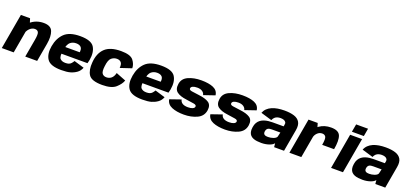

<svg xmlns="http://www.w3.org/2000/svg" viewBox="25 -1896 6454 3023"><g transform="rotate(20 3252.0 -385.0)"><path d="M-12 0H187.5L275.5 -500L246 -593H92.5ZM381 0H580.5L634.5 -306Q657 -435 626.5 -516.2Q596 -597.5 476 -597.5Q347.5 -597.5 253.8 -515.8Q160 -434 145.5 -353L235.5 -312Q247.5 -379.5 288.2 -420.2Q329 -461 376.5 -461Q420 -461 435.8 -430Q451.5 -399 434.5 -302Z M984 6 1006.5 -122Q948 -122 918.2 -154.5Q888.5 -187 907.5 -296Q926.5 -405 967.5 -438Q1008.5 -471 1064.5 -471Q1121 -471 1147.8 -441.5Q1174.5 -412 1161.5 -340.5L1171 -357H901L880 -237.5H1337.5Q1346 -263.5 1351.5 -296Q1375.5 -432.5 1323 -515.8Q1270.5 -599 1087 -599Q908.5 -599 823.8 -517.5Q739 -436 714.5 -296Q690.5 -157.5 746.2 -75.8Q802 6 984 6ZM1006.5 -122 984 6Q1079.5 6 1135.5 -10.2Q1191.5 -26.5 1237 -59Q1282.5 -91.5 1304.5 -149L1135 -200Q1119 -173.5 1102.5 -155.5Q1086 -137.5 1063.8 -129.8Q1041.5 -122 1006.5 -122Z M1670 6Q1827.5 6 1897.2 -57Q1967 -120 1989 -184L1823 -249Q1808 -187 1773.5 -158.5Q1739 -130 1691.5 -130Q1645.5 -130 1621 -161.2Q1596.5 -192.5 1608.5 -286Q1620.5 -396 1661.2 -428.5Q1702 -461 1750 -461Q1797.5 -461 1821.8 -433.2Q1846 -405.5 1839.5 -340.5L2027.5 -403Q2028 -470.5 1978.8 -534.2Q1929.5 -598 1771.5 -598Q1590.5 -598 1503.5 -515Q1416.5 -432 1405 -277Q1393 -146 1441.8 -70Q1490.5 6 1670 6Z M2341 6 2363.5 -122Q2305 -122 2275.2 -154.5Q2245.5 -187 2264.5 -296Q2283.5 -405 2324.5 -438Q2365.5 -471 2421.5 -471Q2478 -471 2504.8 -441.5Q2531.5 -412 2518.5 -340.5L2528 -357H2258L2237 -237.5H2694.5Q2703 -263.5 2708.5 -296Q2732.5 -432.5 2680 -515.8Q2627.5 -599 2444 -599Q2265.5 -599 2180.8 -517.5Q2096 -436 2071.5 -296Q2047.5 -157.5 2103.2 -75.8Q2159 6 2341 6ZM2363.5 -122 2341 6Q2436.5 6 2492.5 -10.2Q2548.5 -26.5 2594 -59Q2639.5 -91.5 2661.5 -149L2492 -200Q2476 -173.5 2459.5 -155.5Q2443 -137.5 2420.8 -129.8Q2398.5 -122 2363.5 -122Z M3037.5 5Q3159.5 5 3256.2 -39.8Q3353 -84.5 3368.5 -186Q3381.5 -277 3325.8 -315Q3270 -353 3157.5 -366Q3080 -375.5 3033 -383Q2986 -390.5 2990.5 -420Q2993 -442 3020.2 -454.8Q3047.5 -467.5 3095.5 -467.5Q3147.5 -467.5 3180.2 -445.5Q3213 -423.5 3219.5 -387.5L3405.5 -451Q3395 -532 3318.5 -564.8Q3242 -597.5 3117 -597.5Q2992.5 -597.5 2900 -555.5Q2807.5 -513.5 2794 -420Q2780.5 -328 2834.8 -286.8Q2889 -245.5 2994.5 -232.5Q3076 -221 3125 -213Q3174 -205 3169.5 -174.5Q3166 -152.5 3137 -139.2Q3108 -126 3059 -126Q2999.5 -126 2965.8 -147.5Q2932 -169 2926.5 -208L2740.5 -143.5Q2754 -62.5 2834.8 -28.8Q2915.5 5 3037.5 5Z M3727 5Q3849 5 3945.8 -39.8Q4042.5 -84.5 4058 -186Q4071 -277 4015.2 -315Q3959.5 -353 3847 -366Q3769.5 -375.5 3722.5 -383Q3675.5 -390.5 3680 -420Q3682.5 -442 3709.8 -454.8Q3737 -467.5 3785 -467.5Q3837 -467.5 3869.8 -445.5Q3902.5 -423.5 3909 -387.5L4095 -451Q4084.5 -532 4008 -564.8Q3931.5 -597.5 3806.5 -597.5Q3682 -597.5 3589.5 -555.5Q3497 -513.5 3483.5 -420Q3470 -328 3524.2 -286.8Q3578.5 -245.5 3684 -232.5Q3765.5 -221 3814.5 -213Q3863.5 -205 3859 -174.5Q3855.5 -152.5 3826.5 -139.2Q3797.5 -126 3748.5 -126Q3689 -126 3655.2 -147.5Q3621.5 -169 3616 -208L3430 -143.5Q3443.5 -62.5 3524.2 -28.8Q3605 5 3727 5Z M4336 7Q4374 7 4408 1Q4442 -5 4469.8 -15Q4497.5 -25 4517 -38Q4536.5 -51 4544.5 -64.5L4551 0H4717L4781.5 -366Q4797.5 -454.5 4768.2 -505Q4739 -555.5 4673 -577Q4607 -598.5 4510.5 -598.5Q4450.5 -598.5 4397.2 -589.8Q4344 -581 4300.8 -562Q4257.5 -543 4226 -512.8Q4194.5 -482.5 4178 -440L4363.5 -385Q4375.5 -415 4394.8 -432.8Q4414 -450.5 4438.5 -458Q4463 -465.5 4490.5 -465.5Q4520 -465.5 4544.2 -457.5Q4568.5 -449.5 4580.2 -430.2Q4592 -411 4583 -376.5L4579.5 -359H4395.5Q4360 -359 4324.5 -354.8Q4289 -350.5 4256 -339.5Q4223 -328.5 4195.8 -308.5Q4168.5 -288.5 4150 -256.8Q4131.5 -225 4125 -179Q4117.5 -131 4125.8 -97.8Q4134 -64.5 4154 -44Q4174 -23.5 4202.8 -12.2Q4231.5 -1 4265.8 3Q4300 7 4336 7ZM4403.5 -117.5Q4387.5 -117.5 4372.8 -120Q4358 -122.5 4346.8 -129.5Q4335.5 -136.5 4330.2 -149.8Q4325 -163 4328 -184.5Q4331.5 -206 4340 -219Q4348.5 -232 4361.2 -238.8Q4374 -245.5 4390 -247.8Q4406 -250 4424 -250H4565L4547 -174Q4541 -160.5 4525.8 -150Q4510.5 -139.5 4489.8 -132.2Q4469 -125 4446.5 -121.2Q4424 -117.5 4403.5 -117.5Z M5249.5 -293H5449Q5476.5 -448.5 5446.5 -523.2Q5416.5 -598 5291 -598Q5177.5 -598 5095.8 -539Q5014 -480 4998 -392.5L5067.5 -349.5Q5075 -393 5109.5 -427.2Q5144 -461.5 5191 -461.5Q5232 -461.5 5250.2 -431Q5268.5 -400.5 5249.5 -293ZM4807 0H5006.5L5094 -496L5065.5 -593H4911.5Z M5505 0H5704.5L5809 -593H5609ZM5642 -778.5 5618.5 -647.5H5818.5L5841.5 -778.5Z M6032 7Q6070 7 6104 1Q6138 -5 6165.8 -15Q6193.5 -25 6213 -38Q6232.5 -51 6240.5 -64.5L6247 0H6413L6477.5 -366Q6493.5 -454.5 6464.2 -505Q6435 -555.5 6369 -577Q6303 -598.5 6206.5 -598.5Q6146.5 -598.5 6093.2 -589.8Q6040 -581 5996.8 -562Q5953.5 -543 5922 -512.8Q5890.5 -482.5 5874 -440L6059.5 -385Q6071.5 -415 6090.8 -432.8Q6110 -450.5 6134.5 -458Q6159 -465.5 6186.5 -465.5Q6216 -465.5 6240.2 -457.5Q6264.5 -449.5 6276.2 -430.2Q6288 -411 6279 -376.5L6275.5 -359H6091.5Q6056 -359 6020.5 -354.8Q5985 -350.5 5952 -339.5Q5919 -328.5 5891.8 -308.5Q5864.5 -288.5 5846 -256.8Q5827.5 -225 5821 -179Q5813.5 -131 5821.8 -97.8Q5830 -64.5 5850 -44Q5870 -23.5 5898.8 -12.2Q5927.5 -1 5961.8 3Q5996 7 6032 7ZM6099.5 -117.5Q6083.5 -117.5 6068.8 -120Q6054 -122.5 6042.8 -129.5Q6031.5 -136.5 6026.2 -149.8Q6021 -163 6024 -184.5Q6027.5 -206 6036 -219Q6044.5 -232 6057.2 -238.8Q6070 -245.5 6086 -247.8Q6102 -250 6120 -250H6261L6243 -174Q6237 -160.5 6221.8 -150Q6206.5 -139.5 6185.8 -132.2Q6165 -125 6142.5 -121.2Q6120 -117.5 6099.5 -117.5Z"/></g></svg>

Font: Anybody UltraCondensed Thin ExtraBold
Style: Italic
Weight: 800
Italic angle: -10°
Version: Version 1.111